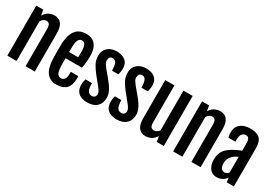

<svg xmlns="http://www.w3.org/2000/svg" viewBox="13 -1453 3141 2234"><g transform="rotate(30 1583.5 -336.0)"><path d="M63 -672.4H157.2L169.4 -600.6V-600.1Q198.2 -646.5 234.9 -663.3Q271.5 -680.2 308.6 -680.2Q367.2 -680.2 399.4 -638.7Q431.6 -597.2 431.6 -515.1V0H308.1V-500.5Q308.1 -544.9 294.4 -562.3Q280.8 -579.6 254.4 -579.6Q235.8 -579.6 218.3 -567.4Q200.7 -555.2 186.5 -533.7V0H63Z M540 -275.4V-402.3Q540 -479.5 553.2 -530.3Q566.4 -581.1 588.1 -611.3Q609.9 -641.6 636 -656.2Q662.1 -670.9 688 -675.5Q713.9 -680.2 735.4 -680.2Q779.8 -680.2 817.4 -661.4Q855 -642.6 877.7 -596.9Q900.4 -551.3 900.4 -470.2Q900.4 -429.7 896 -387.5Q891.6 -345.2 884.3 -313H664.1V-244.6Q664.1 -156.7 679 -120.6Q693.8 -84.5 735.8 -84.5Q758.8 -84.5 777.3 -104.2Q795.9 -124 795.9 -177.2V-206.5H897.5V-175.8Q897.5 -80.1 851.8 -36.4Q806.2 7.3 719.7 7.3Q632.8 7.3 586.4 -59.1Q540 -125.5 540 -275.4ZM785.2 -396Q786.1 -406.7 786.6 -428.5Q787.1 -450.2 787.1 -463.4Q787.1 -530.3 772.9 -559.1Q758.8 -587.9 728 -588.4Q695.3 -588.4 679.7 -555.4Q664.1 -522.5 664.1 -435.5V-396Z M976.1 -140.6Q976.1 -162.6 980.2 -183.1Q984.4 -203.6 988.3 -215.8H1075.2Q1075.2 -142.6 1093.5 -113.5Q1111.8 -84.5 1146 -84.5Q1170.4 -84.5 1184.1 -99.4Q1197.8 -114.3 1197.8 -134.8Q1197.8 -156.2 1186.3 -176.3Q1174.8 -196.3 1154.8 -220.2L1068.4 -326.7Q1033.2 -371.1 1005.6 -419.7Q978 -468.3 978 -526.9Q978 -579.1 1001 -613Q1023.9 -647 1061.5 -663.6Q1099.1 -680.2 1143.1 -680.2Q1215.8 -680.2 1259.3 -645.3Q1302.7 -610.4 1302.7 -540.5Q1302.7 -517.6 1298.6 -495.4Q1294.4 -473.1 1290.5 -457.5H1205.1Q1204.1 -523.9 1189.5 -556.2Q1174.8 -588.4 1141.1 -588.4Q1112.8 -588.4 1102.1 -570.8Q1091.3 -553.2 1091.3 -531.7Q1091.3 -508.3 1103 -489.5Q1114.7 -470.7 1133.3 -447.3L1231 -329.1Q1245.1 -311.5 1263.7 -284.4Q1282.2 -257.3 1296.1 -223.4Q1310.1 -189.5 1310.1 -149.9Q1310.1 -79.1 1265.6 -35.9Q1221.2 7.3 1138.7 7.3Q1093.8 7.3 1056.6 -6.6Q1019.5 -20.5 997.8 -53Q976.1 -85.4 976.1 -140.6Z M1371.6 -140.6Q1371.6 -162.6 1375.7 -183.1Q1379.9 -203.6 1383.8 -215.8H1470.7Q1470.7 -142.6 1489 -113.5Q1507.3 -84.5 1541.5 -84.5Q1565.9 -84.5 1579.6 -99.4Q1593.3 -114.3 1593.3 -134.8Q1593.3 -156.2 1581.8 -176.3Q1570.3 -196.3 1550.3 -220.2L1463.9 -326.7Q1428.7 -371.1 1401.1 -419.7Q1373.5 -468.3 1373.5 -526.9Q1373.5 -579.1 1396.5 -613Q1419.4 -647 1457 -663.6Q1494.6 -680.2 1538.6 -680.2Q1611.3 -680.2 1654.8 -645.3Q1698.2 -610.4 1698.2 -540.5Q1698.2 -517.6 1694.1 -495.4Q1689.9 -473.1 1686 -457.5H1600.6Q1599.6 -523.9 1585 -556.2Q1570.3 -588.4 1536.6 -588.4Q1508.3 -588.4 1497.6 -570.8Q1486.8 -553.2 1486.8 -531.7Q1486.8 -508.3 1498.5 -489.5Q1510.3 -470.7 1528.8 -447.3L1626.5 -329.1Q1640.6 -311.5 1659.2 -284.4Q1677.7 -257.3 1691.7 -223.4Q1705.6 -189.5 1705.6 -149.9Q1705.6 -79.1 1661.1 -35.9Q1616.7 7.3 1534.2 7.3Q1489.3 7.3 1452.1 -6.6Q1415 -20.5 1393.3 -53Q1371.6 -85.4 1371.6 -140.6Z M1795.9 -672.4H1919.4V-177.7Q1919.4 -133.3 1933.1 -116Q1946.8 -98.6 1973.1 -98.6Q2012.2 -98.6 2041 -138.2V-672.4H2164.6V0H2070.3L2058.1 -71.8H2057.6Q2028.8 -25.9 1992.4 -9Q1956.1 7.8 1918.9 7.8Q1860.4 7.8 1828.1 -33.4Q1795.9 -74.7 1795.9 -157.2Z M2290.5 -672.4H2384.8L2397 -600.6V-600.1Q2425.8 -646.5 2462.4 -663.3Q2499 -680.2 2536.1 -680.2Q2594.7 -680.2 2627 -638.7Q2659.2 -597.2 2659.2 -515.1V0H2535.6V-500.5Q2535.6 -544.9 2522 -562.3Q2508.3 -579.6 2481.9 -579.6Q2463.4 -579.6 2445.8 -567.4Q2428.2 -555.2 2414.1 -533.7V0H2290.5Z M2902.8 -373.5Q2921.4 -382.8 2942.9 -392.6Q2964.4 -402.3 2982.4 -408.7V-490.2Q2982.4 -515.6 2980.2 -537.6Q2978 -559.6 2967 -573.5Q2956.1 -587.4 2929.7 -587.4Q2903.3 -587.4 2882.3 -565.9Q2861.3 -544.4 2861.3 -486.3V-459.5H2767.1Q2758.3 -497.6 2758.3 -525.9Q2758.3 -601.1 2807.6 -640.4Q2856.9 -679.7 2933.6 -679.7Q3000.5 -679.7 3038.1 -660.9Q3075.7 -642.1 3090.8 -604.2Q3106 -566.4 3106 -508.3V0H3010.7L3002 -57.6Q2982.4 -29.3 2950.2 -10.7Q2918 7.8 2875.5 7.8Q2831.5 7.8 2803.2 -14.6Q2774.9 -37.1 2761 -74Q2747.1 -110.8 2747.1 -154.3Q2747.1 -237.3 2786.6 -286.4Q2826.2 -335.4 2902.8 -373.5ZM2930.2 -86.4Q2945.8 -86.4 2959 -94.5Q2972.2 -102.5 2982.4 -114.3V-326.2Q2973.1 -322.3 2962.4 -316.9Q2951.7 -311.5 2937.5 -302.7Q2911.6 -286.6 2889.2 -254.6Q2866.7 -222.7 2866.7 -173.3Q2866.7 -134.8 2881.8 -110.6Q2897 -86.4 2930.2 -86.4Z"/></g></svg>

Font: Fjalla One
Style: Regular
Weight: 400
Designer: Irina Smirnova, Eben Sorkin
Foundry: Sorkin Type
Version: Version 1.002; ttfautohint (v1.8.4.7-5d5b);gftools[0.9.25]